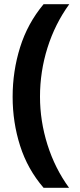

<svg xmlns="http://www.w3.org/2000/svg" viewBox="-20 -734 379 912"><path d="M40 -274Q40 -396 75.5 -509.5Q111 -623 187 -714H309Q241 -620 205.5 -507Q170 -394 170 -275Q170 -159 205.5 -46.5Q241 66 308 158H187Q111 70 75.5 -41.5Q40 -153 40 -274Z"/></svg>

Font: Noto Sans Ethiopic
Style: Bold
Weight: 700
Designer: Monotype Design Team
Foundry: Monotype Imaging Inc.
Version: Version 2.102; ttfautohint (v1.8.4.7-5d5b)